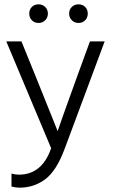

<svg xmlns="http://www.w3.org/2000/svg" viewBox="-20 -698 522 886"><path d="M299 -635C299 -623 303.2 -612.8 311.5 -604.5C319.8 -596.2 330 -592 342 -592C354.7 -592 365 -596.2 373 -604.5C381 -612.8 385 -623 385 -635C385 -647.7 381 -658 373 -666C365 -674 354.7 -678 342 -678C330 -678 319.8 -674 311.5 -666C303.2 -658 299 -647.7 299 -635ZM115 -635C115 -623 119 -612.8 127 -604.5C135 -596.2 145.3 -592 158 -592C170 -592 180.2 -596.2 188.5 -604.5C196.8 -612.8 201 -623 201 -635C201 -647.7 196.8 -658 188.5 -666C180.2 -674 170 -678 158 -678C145.3 -678 135 -674 127 -666C119 -658 115 -647.7 115 -635ZM216 -14C188 67.3 138.3 108 67 108C56.3 108 45 106.3 33 103V163C45 166.3 57.7 168 71 168C115 168 154.3 155 189 129C223.7 103 253.7 55.7 279 -13L463 -507H395L333 -337C279.7 -189.7 250.7 -108.3 246 -93L148 -337L79 -507H9Z"/></svg>

Font: Hind Light
Style: Regular
Weight: 300
Designer: Manushi Parikh, Satya Rajpurohit
Foundry: Indian Type Foundry
Version: Version 1.201;PS 1.0;hotconv 1.0.78;makeotf.lib2.5.61930; tt